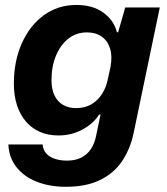

<svg xmlns="http://www.w3.org/2000/svg" viewBox="-20 -566 662 763"><path d="M241.7 176.3Q176.4 176.3 125.4 155.9Q74.3 135.4 44.9 97.6Q15.4 59.7 13.3 8H149.3Q151 29.3 163.4 43.4Q175.7 57.6 197.3 64.9Q218.9 72.3 246 72.3Q279.4 72.3 302.9 60.3Q326.4 48.3 341.1 26.5Q355.7 4.7 361.7 -25.4L379.6 -110.7H374Q350.4 -73.9 306.9 -50.8Q263.4 -27.7 212.1 -27.7Q170.7 -27.7 138.2 -42.1Q105.7 -56.4 82.6 -83.6Q59.4 -110.9 47.3 -148.6Q35.1 -186.3 35.1 -233Q35.1 -322.6 66.5 -393.4Q97.9 -464.3 153.9 -505.3Q210 -546.3 283.7 -546.3Q348.6 -546.3 390.6 -515.9Q432.7 -485.4 444.6 -437.9H449.4L477.7 -536.3H615L511.4 -39.1Q498.3 24.7 465.8 73.4Q433.3 122 378.2 149.1Q323.1 176.3 241.7 176.3ZM282.4 -136.4Q317.1 -136.4 342.8 -151.3Q368.4 -166.1 385.1 -192.1Q401.9 -218.1 408.7 -252.1L419.1 -299.7Q427 -343 417.3 -373.6Q407.6 -404.3 383.9 -420.8Q360.1 -437.3 325.7 -437.3Q283.4 -437.3 251.8 -412.4Q220.1 -387.4 202.4 -344.6Q184.6 -301.7 184.6 -247.4Q184.6 -211 196.8 -186.2Q209 -161.4 231.1 -148.9Q253.1 -136.4 282.4 -136.4Z"/></svg>

Font: Mona Sans
Style: Italic
Weight: 200
Italic angle: -11.6951°
Designer: Deni Anggara
Foundry: GitHub
Version: Version 2.000